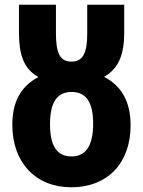

<svg xmlns="http://www.w3.org/2000/svg" viewBox="-20 -780 603 810"><path d="M280 10C438 10 531 -96 531 -251C531 -349 494 -417 419 -456C484 -492 504 -557 504 -641V-760H348V-639C348 -561 332 -520 282 -520C231 -520 216 -559 216 -641V-760H60V-644C60 -555 77 -491 142 -455C64 -414 32 -345 32 -253C32 -93 132 10 280 10ZM282 -120C219 -120 191 -167 191 -255C191 -346 219 -392 282 -392C346 -392 373 -345 373 -258C373 -167 343 -120 282 -120Z"/></svg>

Font: Noto Sans Mono SemiCondensed ExtraBold
Style: Regular
Weight: 800
Width: 4
Designer: Monotype Design Team
Foundry: Monotype Imaging Inc.
Version: Version 2.014